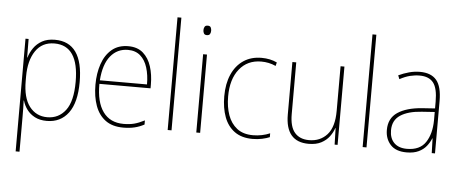

<svg xmlns="http://www.w3.org/2000/svg" viewBox="-59 -1002 3088 1290"><g transform="rotate(5 1485.0 -357.0)"><path d="M282 -631Q472 -631 472 -362Q472 -224 419.5 -153.5Q367 -83 274 -83Q227 -83 193.5 -100.5Q160 -118 139.5 -146Q119 -174 110 -206H108Q109 -181 109.5 -153.5Q110 -126 110 -97V139H84V-621H105L106 -496H108Q118 -530 139.5 -561Q161 -592 196 -611.5Q231 -631 282 -631ZM281 -606Q198 -606 154 -541Q110 -476 110 -368V-339Q110 -225 155 -166.5Q200 -108 275 -108Q352 -108 398.5 -169Q445 -230 445 -362Q445 -606 281 -606Z M777 -631Q839 -631 877 -597.5Q915 -564 932.5 -509Q950 -454 950 -388V-362H605Q604 -239 651.5 -173.5Q699 -108 790 -108Q830 -108 861 -116Q892 -124 931 -144V-116Q899 -99 865.5 -91Q832 -83 790 -83Q716 -83 669.5 -117.5Q623 -152 601 -213Q579 -274 579 -354Q579 -431 600.5 -494Q622 -557 666 -594Q710 -631 777 -631ZM777 -606Q705 -606 659.5 -550.5Q614 -495 606 -386H924Q924 -449 908.5 -499Q893 -549 860.5 -577.5Q828 -606 777 -606Z M1115 -93H1089V-853H1115Z M1296 -815Q1312 -815 1317 -805Q1322 -795 1322 -783Q1322 -770 1316.5 -760.5Q1311 -751 1295 -751Q1281 -751 1275.5 -760.5Q1270 -770 1270 -783Q1270 -795 1275.5 -805Q1281 -815 1296 -815ZM1308 -621V-93H1282V-621Z M1662 -83Q1588 -83 1540.5 -117.5Q1493 -152 1470.5 -212.5Q1448 -273 1448 -352Q1448 -437 1475.5 -499.5Q1503 -562 1554 -596.5Q1605 -631 1676 -631Q1734 -631 1780 -609L1774 -585Q1750 -596 1725.5 -601Q1701 -606 1676 -606Q1583 -606 1528.5 -538Q1474 -470 1474 -353Q1474 -283 1493.5 -228Q1513 -173 1554.5 -140.5Q1596 -108 1663 -108Q1693 -108 1722.5 -114Q1752 -120 1777 -131V-105Q1756 -96 1726 -89.5Q1696 -83 1662 -83Z M2235 -621V-93H2215L2212 -204H2210Q2200 -174 2179.5 -146.5Q2159 -119 2125 -101Q2091 -83 2040 -83Q1884 -83 1884 -267V-621H1910V-272Q1910 -187 1944 -147.5Q1978 -108 2041 -108Q2116 -108 2162.5 -159.5Q2209 -211 2209 -320V-621Z M2430 -93H2404V-853H2430Z M2744 -630Q2819 -630 2855.5 -587Q2892 -544 2892 -446V-93H2870L2867 -192H2865Q2854 -164 2834 -139Q2814 -114 2781.5 -98.5Q2749 -83 2701 -83Q2628 -83 2592 -122.5Q2556 -162 2556 -222Q2556 -301 2615 -340.5Q2674 -380 2778 -388L2866 -394V-440Q2866 -530 2836.5 -567.5Q2807 -605 2744 -605Q2712 -605 2679.5 -597Q2647 -589 2610 -569L2600 -594Q2634 -610 2670.5 -620Q2707 -630 2744 -630ZM2779 -364Q2687 -358 2635.5 -324Q2584 -290 2584 -222Q2584 -168 2614.5 -137.5Q2645 -107 2701 -107Q2788 -107 2826.5 -164.5Q2865 -222 2866 -313V-370Z"/></g></svg>

Font: Noto Sans Telugu UI SemiCondensed Thin
Style: Regular
Weight: 100
Width: 4
Designer: Jelle Bosma - Monotype Design Team
Foundry: Monotype Imaging Inc.
Version: Version 2.005; ttfautohint (v1.8.4.7-5d5b)